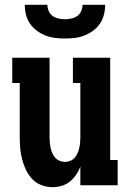

<svg xmlns="http://www.w3.org/2000/svg" viewBox="-20 -770 540 798"><path d="M198 8Q175 8 152.5 -0.5Q130 -9 114 -26Q98 -43 88 -64Q78 -85 72 -107.5Q66 -130 64 -153.5Q62 -177 62 -200V-425H31V-530H186V-200Q186 -189 187 -177.5Q188 -166 190.5 -155Q193 -144 197.5 -133.5Q202 -123 209.5 -114.5Q217 -106 228 -101.5Q239 -97 250 -97Q261 -97 272 -101.5Q283 -106 290.5 -114.5Q298 -123 302.5 -133.5Q307 -144 309.5 -155Q312 -166 313 -177.5Q314 -189 314 -200V-425H283V-530H438V-105H469V0H314V-77Q307 -59 296 -43Q285 -27 270 -15Q255 -3 236 2.5Q217 8 198 8ZM250 -610Q229 -610 208.5 -612.5Q188 -615 169 -622.5Q150 -630 133 -642.5Q116 -655 104.5 -672Q93 -689 88 -709Q83 -729 83 -750H177Q177 -737 182.5 -724Q188 -711 199 -703.5Q210 -696 223.5 -693Q237 -690 250 -690Q263 -690 276.5 -693Q290 -696 301 -703.5Q312 -711 317.5 -724Q323 -737 323 -750H417Q417 -729 412 -709Q407 -689 395.5 -672Q384 -655 367 -642.5Q350 -630 331 -622.5Q312 -615 291.5 -612.5Q271 -610 250 -610Z"/></svg>

Font: Iosevka Slab Extrabold
Style: Regular
Weight: 800
Monospace: yes
Designer: Belleve Invis
Foundry: Belleve Invis
Version: Version 11.1.1; ttfautohint (v1.8.3)